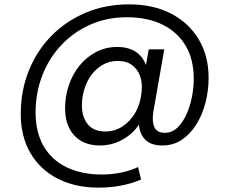

<svg xmlns="http://www.w3.org/2000/svg" viewBox="-20 -660 1050 879"><path d="M431 199Q325 199 244.5 158Q164 117 119.5 41Q75 -35 75 -138Q75 -244 111.5 -335.5Q148 -427 214.5 -495Q281 -563 371.5 -601.5Q462 -640 571 -640Q682 -640 763.5 -597.5Q845 -555 890 -479.5Q935 -404 935 -304Q935 -246 921 -191Q907 -136 879.5 -91.5Q852 -47 813 -20.5Q774 6 723 6Q662 6 636 -31Q610 -68 617 -126L620 -160L637 -130Q612 -67 557 -30.5Q502 6 438 6Q362 6 320 -40Q278 -86 278 -164Q278 -219 295 -269.5Q312 -320 344 -359.5Q376 -399 420 -422Q464 -445 517 -445Q579 -445 615.5 -412Q652 -379 658 -317L638 -304L661 -434H732L682 -148Q675 -105 686.5 -78.5Q698 -52 735 -52Q767 -52 791.5 -75Q816 -98 833 -135Q850 -172 858.5 -215.5Q867 -259 867 -300Q867 -388 830 -450.5Q793 -513 724.5 -547Q656 -581 561 -581Q470 -581 394 -547.5Q318 -514 261.5 -454.5Q205 -395 174 -315.5Q143 -236 143 -145Q143 -54 180 9.5Q217 73 285.5 106Q354 139 447 139Q490 139 532.5 130.5Q575 122 612 105L626 162Q581 181 532 190Q483 199 431 199ZM463 -58Q505 -58 540.5 -81Q576 -104 599.5 -144.5Q623 -185 628 -238Q633 -278 622 -310Q611 -342 585.5 -361.5Q560 -381 519 -381Q481 -381 450.5 -363.5Q420 -346 398.5 -317Q377 -288 366 -251.5Q355 -215 355 -177Q355 -124 382 -91Q409 -58 463 -58Z"/></svg>

Font: DM Sans 20pt
Style: Regular
Weight: 400
Version: Version 4.004;gftools[0.9.30]